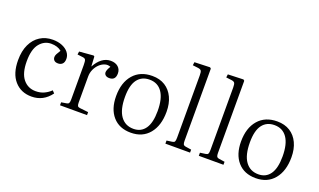

<svg xmlns="http://www.w3.org/2000/svg" viewBox="-79 -1221 2806 1690"><g transform="rotate(20 1324.0 -376.0)"><path d="M266 14Q167 14 107 -54.5Q47 -123 47 -248Q47 -334 76 -395Q105 -456 156.5 -488.5Q208 -521 275 -521Q324 -521 362 -505.5Q400 -490 421.5 -463Q443 -436 443 -403Q443 -371 427.5 -355.5Q412 -340 387 -340Q362 -340 350 -352Q338 -364 338 -383Q338 -396 346 -411.5Q354 -427 370 -452Q333 -483 273 -483Q209 -483 165.5 -430Q122 -377 122 -265Q122 -153 167 -98Q212 -43 285 -43Q329 -43 364 -59.5Q399 -76 425 -102L446 -80Q377 14 266 14Z M530 0V-28L579 -36Q594 -38 599.5 -47.5Q605 -57 605 -82V-405Q605 -441 599 -453Q593 -465 571 -467L522 -473L526 -502L658 -513L667 -507L672 -416H673Q700 -466 736.5 -493.5Q773 -521 817 -521Q861 -521 887 -498Q913 -475 913 -437Q913 -373 855 -373Q832 -373 819.5 -383.5Q807 -394 807 -411Q807 -431 831 -470Q804 -481 777 -472.5Q750 -464 727 -442Q704 -420 690 -389Q676 -358 676 -323V-80Q676 -58 681 -48.5Q686 -39 702 -37L783 -28V0Z M1196 14Q1088 14 1027 -56Q966 -126 966 -246Q966 -373 1030 -447Q1094 -521 1207 -521Q1277 -521 1327 -489.5Q1377 -458 1404 -400.5Q1431 -343 1431 -266Q1431 -137 1368.5 -61.5Q1306 14 1196 14ZM1207 -26Q1278 -26 1316.5 -81Q1355 -136 1355 -246Q1355 -362 1313.5 -422Q1272 -482 1195 -482Q1122 -482 1082 -429Q1042 -376 1042 -266Q1042 -147 1085.5 -86.5Q1129 -26 1207 -26Z M1517 0V-29L1567 -36Q1585 -38 1590.5 -47.5Q1596 -57 1596 -85V-667Q1596 -700 1589 -711Q1582 -722 1558 -725L1508 -731L1512 -761L1657 -766L1667 -757V-81Q1667 -59 1672 -49Q1677 -39 1695 -36L1748 -28V0Z M1830 0V-29L1880 -36Q1898 -38 1903.5 -47.5Q1909 -57 1909 -85V-667Q1909 -700 1902 -711Q1895 -722 1871 -725L1821 -731L1825 -761L1970 -766L1980 -757V-81Q1980 -59 1985 -49Q1990 -39 2008 -36L2061 -28V0Z M2366 14Q2258 14 2197 -56Q2136 -126 2136 -246Q2136 -373 2200 -447Q2264 -521 2377 -521Q2447 -521 2497 -489.5Q2547 -458 2574 -400.5Q2601 -343 2601 -266Q2601 -137 2538.5 -61.5Q2476 14 2366 14ZM2377 -26Q2448 -26 2486.5 -81Q2525 -136 2525 -246Q2525 -362 2483.5 -422Q2442 -482 2365 -482Q2292 -482 2252 -429Q2212 -376 2212 -266Q2212 -147 2255.5 -86.5Q2299 -26 2377 -26Z"/></g></svg>

Font: Literata 36pt Light
Style: Regular
Weight: 300
Designer: Latin by Veronika Burian and Jose Scaglione. Greek by Irene Vlachou. Cyrillic by Vera Evstafieva.
Foundry: TypeTogether
Version: Version 3.002